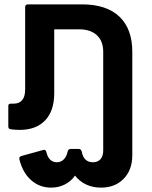

<svg xmlns="http://www.w3.org/2000/svg" viewBox="-20 -588 694 878"><path d="M355 -568Q467 -568 526 -512Q585 -456 585 -351V122Q585 189 545.5 229.5Q506 270 442 270Q404 270 373.5 255.5Q343 241 323 215Q305 241 276.5 255.5Q248 270 214 270Q161 270 122.5 236Q84 202 69 142L68 137Q68 128 79 125L177 98L181 97Q189 97 192 107Q197 130 209.5 142Q222 154 240 154Q258 154 271 141.5Q284 129 289 106Q292 93 304 93H339Q351 93 354 106Q363 154 405 154Q427 154 439.5 140Q452 126 452 100V-351Q452 -400 423 -427Q394 -454 341 -454H228V-162Q228 -81 186.5 -37.5Q145 6 70 6Q49 6 28 3Q18 1 18 -9V-104Q18 -114 29 -114H42Q95 -114 95 -179V-555Q95 -568 108 -568Z"/></svg>

Font: LINE Seed Sans TH App
Style: Bold
Weight: 700
Designer: Dalton Maag Ltd | Thai characters by Cadson Demak Co.,Ltd.
Foundry: Dalton Maag Ltd
Version: Version 1.003